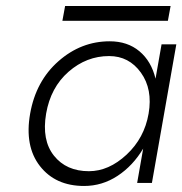

<svg xmlns="http://www.w3.org/2000/svg" viewBox="-20 -607 605 637"><path d="M344 -470Q403 -470 442.5 -437Q482 -404 496 -346L516 -460H565L484 0H435L455 -114Q421 -57 370 -23.5Q319 10 259 10Q164 10 112.5 -56Q61 -122 80 -230Q99 -338 174 -404Q249 -470 344 -470ZM133 -230Q118 -142 159 -90.5Q200 -39 275 -39Q341 -39 400 -94Q459 -149 473 -230Q487 -311 447.5 -366Q408 -421 342 -421Q267 -421 207.5 -369Q148 -317 133 -230ZM187 -538 196 -587H546L537 -538Z"/></svg>

Font: Renner* Light
Style: Light Italic
Weight: 300
Italic angle: -10°
Version: Version 003.000 ; ttfautohint (v0.97) -l 8 -r 50 -G 200 -x 1